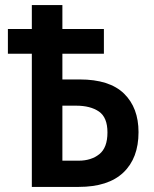

<svg xmlns="http://www.w3.org/2000/svg" viewBox="-20 -734 603 754"><path d="M105 0V-523H11V-620H105V-714H225V-620H388V-523H225V-422H293Q410 -422 467 -366.5Q524 -311 524 -215Q524 -113 464.5 -56.5Q405 0 289 0ZM289 -103Q338 -103 370 -128.5Q402 -154 402 -214Q402 -273 368.5 -296Q335 -319 279 -319H225V-103Z"/></svg>

Font: Noto Sans Mono SemiCondensed SemiBold
Style: Regular
Weight: 600
Width: 4
Designer: Monotype Design Team
Foundry: Monotype Imaging Inc.
Version: Version 2.014; ttfautohint (v1.8.4.7-5d5b)